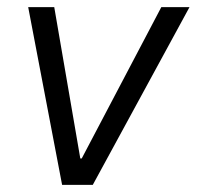

<svg xmlns="http://www.w3.org/2000/svg" viewBox="-20 -518 551 538"><path d="M59 -498H132L205 -74H209L432 -498H511L240 0H154Z"/></svg>

Font: Chakra Petch
Style: Italic
Weight: 400
Italic angle: -10°
Designer: Katatrad Aksorn Co.,Ltd.
Foundry: Cadson Demak Co.,Ltd.
Version: Version 1.000; ttfautohint (v1.6)